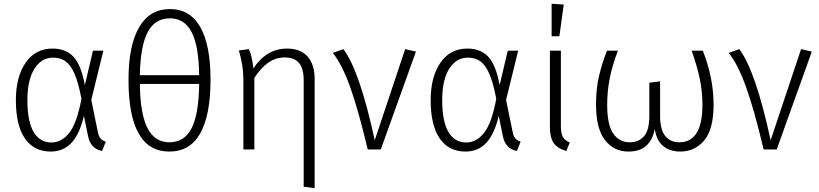

<svg xmlns="http://www.w3.org/2000/svg" viewBox="-20 -791 4332 1016"><path d="M429 -341 472 -523H527L463 -262L498 -92Q502 -70 512 -58.5Q522 -47 540 -41L520 8Q458 -5 446 -71L424 -178Q402 -83 359 -36Q316 11 248 11Q160 11 112 -58Q64 -127 64 -261Q64 -384 115.5 -459Q167 -534 258 -534Q328 -534 368.5 -491Q409 -448 429 -341ZM125 -261Q125 -148 158 -92.5Q191 -37 252 -37Q306 -37 346.5 -88Q387 -139 411 -268Q395 -353 374.5 -400Q354 -447 327 -466.5Q300 -486 261 -486Q199 -486 162 -427Q125 -368 125 -261Z M1094 -370Q1094 -183 1040 -86Q986 11 876 11Q660 11 660 -369Q660 -550 716 -646.5Q772 -743 879 -743Q986 -743 1040 -647.5Q1094 -552 1094 -370ZM720 -393H1034Q1032 -548 994 -621Q956 -694 879 -694Q800 -694 761.5 -621Q723 -548 720 -393ZM1034 -347H720Q722 -188 760.5 -113Q799 -38 876 -38Q956 -38 994 -112.5Q1032 -187 1034 -347Z M1645 -372V205L1587 197V-366Q1587 -429 1562 -458Q1537 -487 1488 -487Q1438 -487 1399 -459Q1360 -431 1326 -379V0H1268V-355Q1268 -409 1261.5 -448Q1255 -487 1244 -524L1297 -531Q1313 -497 1321 -429Q1353 -479 1398 -506.5Q1443 -534 1499 -534Q1570 -534 1607.5 -492Q1645 -450 1645 -372Z M1963 -49 2124 -531 2181 -518 1995 0H1926Q1875 -214 1832 -333Q1789 -452 1741 -511L1797 -531Q1883 -418 1963 -49Z M2624 -341 2667 -523H2722L2658 -262L2693 -92Q2697 -70 2707 -58.5Q2717 -47 2735 -41L2715 8Q2653 -5 2641 -71L2619 -178Q2597 -83 2554 -36Q2511 11 2443 11Q2355 11 2307 -58Q2259 -127 2259 -261Q2259 -384 2310.5 -459Q2362 -534 2453 -534Q2523 -534 2563.5 -491Q2604 -448 2624 -341ZM2320 -261Q2320 -148 2353 -92.5Q2386 -37 2447 -37Q2501 -37 2541.5 -88Q2582 -139 2606 -268Q2590 -353 2569.5 -400Q2549 -447 2522 -466.5Q2495 -486 2456 -486Q2394 -486 2357 -427Q2320 -368 2320 -261Z M2948 -124Q2948 -85 2958.5 -66.5Q2969 -48 2995 -37L2977 8Q2929 -6 2909.5 -34.5Q2890 -63 2890 -119V-523H2948ZM2963 -767 2940 -599H2899V-771Z M3756 -237Q3756 -106 3706 -47.5Q3656 11 3580 11Q3524 11 3488.5 -19Q3453 -49 3445 -109Q3422 11 3306 11Q3228 11 3181 -50Q3134 -111 3134 -238Q3134 -322 3150 -389.5Q3166 -457 3192 -523H3250Q3221 -448 3207 -379Q3193 -310 3193 -236Q3193 -131 3225 -84.5Q3257 -38 3312 -38Q3360 -38 3388 -70Q3416 -102 3416 -179V-353L3473 -361V-179Q3473 -104 3500.5 -71Q3528 -38 3574 -38Q3697 -38 3697 -236Q3697 -308 3682.5 -376Q3668 -444 3640 -523H3699Q3756 -379 3756 -237Z M4058 -49 4219 -531 4276 -518 4090 0H4021Q3970 -214 3927 -333Q3884 -452 3836 -511L3892 -531Q3978 -418 4058 -49Z"/></svg>

Font: Fira Sans Light
Style: Regular
Weight: 300
Designer: bBox Type GmbH & Carrois Corporate GbR & Edenspiekermann AG
Foundry: bBox Type GmbH & Carrois Corporate GbR & Edenspiekermann AG
Version: Version 4.301